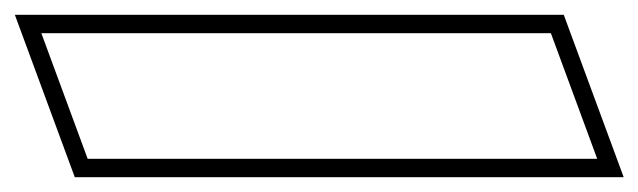

<svg xmlns="http://www.w3.org/2000/svg" viewBox="-134 -26 864 260"><path d="M69.7 189H-15.3L-78 19H7H527H612L674.7 189H589.7ZM-32.7 214H710.6L629.4 -6H-113.9Z"/></svg>

Font: Nordica Plus
Style: NordicaClassicBkOpOblOl
Weight: 900
Version: Version 1.01